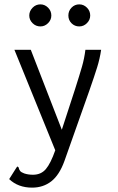

<svg xmlns="http://www.w3.org/2000/svg" viewBox="-20 -685 540 879"><path d="M443 -457Q437 -416 424.5 -376Q412 -336 389 -270L275 52Q252 116 215 145Q178 174 127 174Q63 174 22 135L53 86L59 77L65 81Q67 91 72 97.5Q77 104 91 109Q109 115 131 115Q168 115 190 89Q212 63 233 3L46 -457H121L263 -91L323 -275Q345 -344 355.5 -380.5Q366 -417 371 -457ZM114 -614Q114 -634 129 -649.5Q144 -665 165 -665Q185 -665 200 -650Q215 -635 215 -614Q215 -594 200 -579Q185 -564 165 -564Q144 -564 129 -579Q114 -594 114 -614ZM293 -614Q293 -635 307.5 -650Q322 -665 343 -665Q363 -665 378 -650Q393 -635 393 -614Q393 -594 378 -579Q363 -564 343 -564Q322 -564 307.5 -578.5Q293 -593 293 -614Z"/></svg>

Font: Vazir Code FD
Style: Code-FD
Weight: 400
Foundry: DejaVu fonts team - Redesigned by Saber Rastikerdar
Version: Version 1.1.2